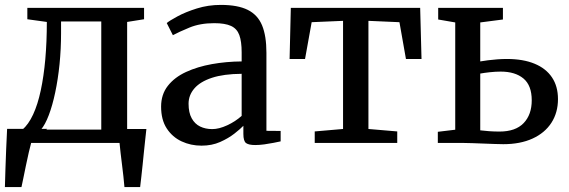

<svg xmlns="http://www.w3.org/2000/svg" viewBox="-21 -583 2322 783"><path d="M51 0V-53.5H69.5Q95 -75 114 -116Q133 -157 145.2 -214.2Q157.5 -271.5 163.8 -342.2Q170 -413 170 -493.5L90.5 -504.5V-551H566.5V-504.5L497.5 -493.5V0ZM146 -54.5H392V-495.5H228V-447.5Q228 -383 221.8 -321.2Q215.5 -259.5 204.2 -206.2Q193 -153 178 -113.5Q163 -74 146 -54.5ZM-1 180Q0 145 1.2 105.5Q2.5 66 4.2 24.5Q6 -17 8 -57.5H171.5L107.5 -6Q102.5 11.5 96.5 38Q90.5 64.5 84.5 93.2Q78.5 122 73.8 145.5Q69 169 66.5 180ZM486.5 180Q485 159.5 482.2 135.8Q479.5 112 476.5 87.8Q473.5 63.5 470.8 40.8Q468 18 466.5 0L422.5 -57H576Q574 -37 571.2 -13.2Q568.5 10.5 566 36.2Q563.5 62 560.8 87.5Q558 113 555.5 136.8Q553 160.5 550.5 180Z M801 11Q757 11 719.5 -6.5Q682 -24 659 -59.2Q636 -94.5 636 -148Q636 -198 663.5 -233Q691 -268 737.8 -289.5Q784.5 -311 843 -321.5Q901.5 -332 964.5 -332.5V-369.5Q964.5 -414 955 -440Q945.5 -466 921.2 -477.2Q897 -488.5 852.5 -488.5Q795 -488.5 751.5 -470.5Q708 -452.5 684 -439.5L659 -489Q670 -498.5 702.8 -516.2Q735.5 -534 781.8 -548.5Q828 -563 879.5 -563Q948.5 -563 989.2 -542.8Q1030 -522.5 1047.8 -479.5Q1065.5 -436.5 1065.5 -368V-49.5L1123.5 -49V-6.5Q1112.5 -4 1094.5 -0.5Q1076.5 3 1056.8 5.8Q1037 8.5 1020 8.5Q993.5 8.5 982.5 0.5Q971.5 -7.5 971.5 -37V-70Q959 -57 934.8 -38Q910.5 -19 876.8 -4Q843 11 801 11ZM844.5 -56.5Q872 -56.5 905.5 -72Q939 -87.5 964.5 -110.5V-282Q891.5 -281.5 843.5 -265.8Q795.5 -250 771.8 -222.5Q748 -195 748 -160Q748 -123.5 760.8 -100.5Q773.5 -77.5 795.2 -67Q817 -56.5 844.5 -56.5Z M1262.5 0V-47L1378 -57V-498L1250 -492.5L1223 -342.5H1160L1165 -551H1692.5L1698 -342.5H1634.5L1608 -492.5L1481.5 -498V-57L1599 -47V0Z M1764.5 0V-45.5L1835.5 -54V-491.5L1766 -503.5V-551H2030V-503.5L1937.5 -491.5V-332.5Q1951 -335 1969 -337.2Q1987 -339.5 2007 -341Q2027 -342.5 2046 -342.5Q2112.5 -342.5 2159 -323.2Q2205.5 -304 2230 -267.5Q2254.5 -231 2254.5 -179Q2254.5 -123.5 2227.5 -82Q2200.5 -40.5 2150.5 -17.8Q2100.5 5 2031.5 5Q2019 5 1997.2 4.2Q1975.5 3.5 1951.2 2.5Q1927 1.5 1905.5 0.8Q1884 0 1871 0ZM2016 -46.5Q2081.5 -46.5 2114.5 -81Q2147.5 -115.5 2147.5 -174Q2147.5 -234.5 2113.8 -262.8Q2080 -291 2021 -291Q1999.5 -291 1976.8 -288.5Q1954 -286 1937.5 -283V-51.5Q1953 -49.5 1973.5 -48Q1994 -46.5 2016 -46.5Z"/></svg>

Font: Merriweather 28pt
Style: Regular
Weight: 400
Version: Version 2.100